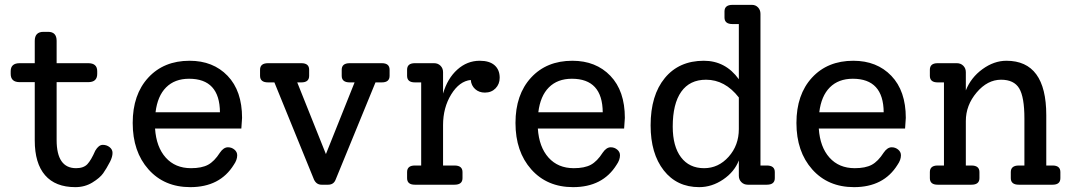

<svg xmlns="http://www.w3.org/2000/svg" viewBox="-20 -760 4416 790"><path d="M403 -164Q419 -164 431 -154.5Q443 -145 443 -131Q443 -115 433 -95Q418 -66 404.5 -47Q391 -28 360 -9Q329 10 290 10Q208 10 165.5 -39Q123 -88 123 -182V-422H61Q24 -422 24 -456V-467Q24 -500 61 -500H123V-592Q123 -629 159 -629H178Q213 -629 213 -592V-500H343Q380 -500 380 -467V-456Q380 -422 343 -422H213V-184Q213 -68 293 -68Q324 -68 339.5 -84.5Q355 -101 372 -140Q386 -164 403 -164Z M976 -275Q976 -270 973 -231H618Q623 -155 662 -111.5Q701 -68 766 -68Q810 -68 836 -82Q862 -96 885 -132Q900 -154 918 -154Q933 -154 944.5 -144.5Q956 -135 956 -121Q956 -102 942 -82Q885 10 763 10Q656 10 591 -63Q526 -136 526 -254Q526 -371 590 -440.5Q654 -510 760 -510Q857 -510 916.5 -448Q976 -386 976 -275ZM758 -436Q699 -436 663.5 -400.5Q628 -365 620 -298H885Q884 -436 758 -436Z M1551 -500Q1583 -500 1583 -473V-448Q1583 -421 1551 -421H1525L1361 -21Q1353 0 1330 0H1303Q1282 0 1272 -21L1109 -421H1083Q1050 -421 1050 -448V-473Q1050 -500 1083 -500H1220Q1252 -500 1252 -473V-448Q1252 -421 1220 -421H1203L1321 -126L1439 -421H1419Q1386 -421 1386 -448V-473Q1386 -500 1419 -500Z M1954 -510Q1994 -510 2015 -491.5Q2036 -473 2036 -440Q2036 -414 2019 -396.5Q2002 -379 1975 -379Q1951 -379 1935 -393.5Q1919 -408 1917 -431Q1870 -426 1836.5 -371.5Q1803 -317 1803 -245V-79H1850Q1883 -79 1883 -52V-27Q1883 0 1850 0H1687Q1655 0 1655 -27V-52Q1655 -79 1687 -79H1713V-421H1687Q1655 -421 1655 -448V-473Q1655 -500 1687 -500H1766Q1782 -500 1792.5 -489.5Q1803 -479 1803 -463V-375Q1821 -437 1861.5 -473.5Q1902 -510 1954 -510Z M2551 -275Q2551 -270 2548 -231H2193Q2198 -155 2237 -111.5Q2276 -68 2341 -68Q2385 -68 2411 -82Q2437 -96 2460 -132Q2475 -154 2493 -154Q2508 -154 2519.5 -144.5Q2531 -135 2531 -121Q2531 -102 2517 -82Q2460 10 2338 10Q2231 10 2166 -63Q2101 -136 2101 -254Q2101 -371 2165 -440.5Q2229 -510 2335 -510Q2432 -510 2491.5 -448Q2551 -386 2551 -275ZM2333 -436Q2274 -436 2238.5 -400.5Q2203 -365 2195 -298H2460Q2459 -436 2333 -436Z M3135 -79Q3168 -79 3168 -52V-27Q3168 0 3135 0H3057Q3041 0 3030.5 -10.5Q3020 -21 3020 -37V-100Q3002 -53 2955.5 -21.5Q2909 10 2857 10Q2765 10 2711 -59Q2657 -128 2657 -244Q2657 -368 2715.5 -439Q2774 -510 2876 -510Q2965 -510 3020 -434V-661H2994Q2961 -661 2961 -688V-713Q2961 -740 2994 -740H3074Q3089 -740 3099 -729.5Q3109 -719 3109 -703V-79ZM2877 -68Q2936 -68 2978 -115Q3020 -162 3020 -229V-359Q2963 -432 2885 -432Q2818 -432 2783 -382.5Q2748 -333 2748 -239Q2748 -158 2782 -113Q2816 -68 2877 -68Z M3707 -275Q3707 -270 3704 -231H3349Q3354 -155 3393 -111.5Q3432 -68 3497 -68Q3541 -68 3567 -82Q3593 -96 3616 -132Q3631 -154 3649 -154Q3664 -154 3675.5 -144.5Q3687 -135 3687 -121Q3687 -102 3673 -82Q3616 10 3494 10Q3387 10 3322 -63Q3257 -136 3257 -254Q3257 -371 3321 -440.5Q3385 -510 3491 -510Q3588 -510 3647.5 -448Q3707 -386 3707 -275ZM3489 -436Q3430 -436 3394.5 -400.5Q3359 -365 3351 -298H3616Q3615 -436 3489 -436Z M4311 -79Q4343 -79 4343 -52V-27Q4343 0 4311 0H4172Q4139 0 4139 -27V-52Q4139 -79 4172 -79H4195V-272Q4195 -361 4173.5 -396.5Q4152 -432 4099 -432Q4043 -432 3998.5 -379.5Q3954 -327 3954 -262V-79H3977Q4010 -79 4010 -52V-27Q4010 0 3977 0H3838Q3806 0 3806 -27V-52Q3806 -79 3838 -79H3864V-421H3838Q3806 -421 3806 -448V-473Q3806 -500 3838 -500H3917Q3933 -500 3943.5 -489.5Q3954 -479 3954 -463V-388Q3975 -441 4022.5 -475.5Q4070 -510 4121 -510Q4285 -510 4285 -286V-79Z"/></svg>

Font: Solway
Style: Regular
Weight: 400
Designer: Mariya V. Pigoulevskaya
Foundry: The Northern Block Ltd.
Version: Version 1.000;hotconv 1.0.109;makeotfexe 2.5.65596